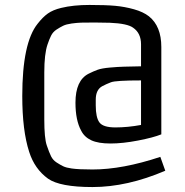

<svg xmlns="http://www.w3.org/2000/svg" viewBox="-20 -640 748 776"><path d="M308 -112Q285 -154 285 -225Q285 -315 338 -342Q358 -352 374.5 -358Q391 -364 424.5 -367Q458 -370 481.5 -370.5Q505 -371 550 -372V-461Q550 -506 518 -528Q495 -545 424 -548Q399 -549 362.5 -549Q326 -549 308.5 -548.5Q291 -548 269.5 -545Q248 -542 235.5 -536Q223 -530 208.5 -520.5Q194 -511 186.5 -496Q179 -481 172 -460Q159 -422 159 -347V-157Q159 -82 169 -52.5Q179 -23 186.5 -8Q194 7 208.5 16.5Q223 26 235.5 32Q248 38 270 41Q298 45 354 45Q475 45 628 -6L648 50Q494 116 354 116Q222 116 174 82Q120 43 98 -26Q70 -112 70 -252Q70 -467 132 -544Q153 -571 173.5 -585.5Q194 -600 227 -608Q276 -620 341.5 -620Q407 -620 445.5 -616.5Q484 -613 521.5 -602.5Q559 -592 582 -574Q632 -534 632 -450V-97Q600 -84 538 -72Q476 -60 426.5 -60Q377 -60 349 -73Q321 -86 308 -112ZM550 -315Q448 -315 428.5 -307.5Q409 -300 394 -292Q367 -278 367 -237V-214Q367 -165 382 -145Q397 -125 446.5 -125Q496 -125 550 -135Z"/></svg>

Font: Strait
Style: Regular
Weight: 400
Width: 3
Designer: Eduardo Rodriguez Tunni
Foundry: Eduardo Rodriguez Tunni
Version: Version 1.001